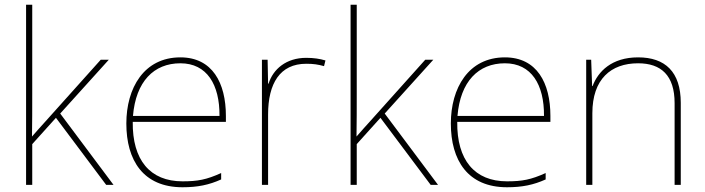

<svg xmlns="http://www.w3.org/2000/svg" viewBox="-20 -780 2976 810"><path d="M116 -385V-760H90V0H116V-172L216 -283L428 0H459L234 -301L439 -528H405L172 -268C150 -244 137 -229 115 -204C116 -267 116 -321 116 -385Z M741 -538C587 -538 513 -408 513 -259C513 -104 584 10 750 10C814 10 862 0 913 -23V-50C851 -22 814 -15 750 -15C613 -15 538 -105 540 -266H933V-291C933 -430 876 -538 741 -538ZM741 -513C853 -513 907 -423 906 -291H541C553 -436 629 -513 741 -513Z M1272 -536C1187 -536 1132 -488 1113 -427H1111L1109 -528H1085V0H1111V-297C1111 -428 1161 -511 1272 -511C1302 -511 1322 -508 1347 -501L1353 -525C1329 -532 1304 -536 1272 -536Z M1485 -385V-760H1459V0H1485V-172L1585 -283L1797 0H1828L1603 -301L1808 -528H1774L1541 -268C1519 -244 1506 -229 1484 -204C1485 -267 1485 -321 1485 -385Z M2110 -538C1956 -538 1882 -408 1882 -259C1882 -104 1953 10 2119 10C2183 10 2231 0 2282 -23V-50C2220 -22 2183 -15 2119 -15C1982 -15 1907 -105 1909 -266H2302V-291C2302 -430 2245 -538 2110 -538ZM2110 -513C2222 -513 2276 -423 2275 -291H1910C1922 -436 1998 -513 2110 -513Z M2672 -538C2560 -538 2503 -478 2480 -417H2478L2474 -528H2453V0H2479V-302C2479 -446 2557 -513 2672 -513C2769 -513 2826 -462 2826 -345V0H2852V-346C2852 -477 2786 -538 2672 -538Z"/></svg>

Font: Noto Sans Gurmukhi UI Thin
Style: Regular
Weight: 100
Designer: Jelle Bosma - Monotype Design Team
Foundry: Monotype Imaging Inc.
Version: Version 2.004